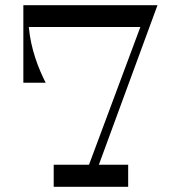

<svg xmlns="http://www.w3.org/2000/svg" viewBox="-20 -720 697 740"><path d="M587 -700H70V-401H156C128 -457 99 -529 91 -616H521L323 -85H187V0H474V-85H361Z"/></svg>

Font: Space Cowgirl
Style: Regular
Weight: 400
Designer: Valery Marier
Foundry: Valery Marier
Version: Version 1.000;hotconv 1.0.109;makeotfexe 2.5.65596